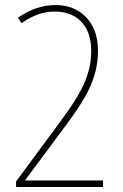

<svg xmlns="http://www.w3.org/2000/svg" viewBox="-20 -744 491 764"><path d="M44 0H390V-26H80V-27L239 -241C314 -343 370 -425 370 -543C370 -659 296 -724 202 -724C145 -724 94 -704 51 -673L66 -652C103 -678 146 -698 199 -698C280 -698 343 -648 343 -542C343 -436 293 -360 217 -256L44 -22Z"/></svg>

Font: Noto Sans Malayalam Condensed Thin
Style: Regular
Weight: 100
Width: 3
Designer: Jelle Bosma - Monotype Design Team
Foundry: Monotype Imaging Inc.
Version: Version 2.104